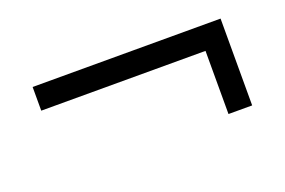

<svg xmlns="http://www.w3.org/2000/svg" viewBox="-46 -507 713 480"><g transform="rotate(-20 310.0 -266.5)"><path d="M60 -382V-319H497V-151H560V-382Z"/></g></svg>

Font: Abel
Style: Regular
Weight: 400
Designer: Matthew Desmond
Foundry: Matthew Desmond
Version: Version 1.002